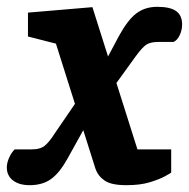

<svg xmlns="http://www.w3.org/2000/svg" viewBox="-60 -533 554 563"><path d="M311 10Q267 10 247.5 -3Q228 -16 220 -38L104 -405L22 -426V-496L211 -512L343 -95H442V-27Q440 -25 423.5 -16Q407 -7 379 1.5Q351 10 311 10ZM27 10Q-4 10 -22 -4Q-40 -18 -40 -42Q-40 -55 -33.5 -70Q-27 -85 -17 -95H34Q58 -95 71 -105.5Q84 -116 100 -141L169 -242L194 -169L138 -68Q114 -25 89 -7.5Q64 10 27 10ZM273 -278 248 -351 288 -426Q314 -474 339.5 -493.5Q365 -513 401 -513Q439 -513 456.5 -500.5Q474 -488 474 -461Q474 -445 467 -430Q460 -415 449 -410H404Q381 -410 369 -402Q357 -394 338 -368Z"/></svg>

Font: Faustina Light ExtraBold
Style: Italic
Weight: 800
Italic angle: -8°
Version: Version 1.200